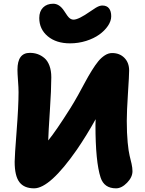

<svg xmlns="http://www.w3.org/2000/svg" viewBox="-20 -1002 782 1036"><path d="M357.9 -768.1Q283.2 -768.1 237.5 -806.4Q191.9 -844.7 191.9 -904.8Q191.9 -940.9 212.4 -961.4Q232.9 -981.9 267.1 -981.9Q300.8 -981.9 326.2 -942.9Q345.2 -912.6 354.5 -904.8Q365.2 -896 377 -896Q403.8 -896 467.8 -940.9Q502 -965.3 517.1 -969.7Q525.4 -972.2 532.2 -972.2Q556.2 -972.2 568.1 -957Q580.1 -941.9 580.1 -914.1Q580.1 -888.7 562.5 -862.5Q544.9 -836.4 515.6 -815.4Q486.3 -794.4 444.6 -781.2Q402.8 -768.1 357.9 -768.1ZM164.1 14.2Q109.9 14.2 84.5 -19.5Q59.1 -53.2 59.1 -128.9Q59.1 -158.7 69.6 -293.9Q80.1 -429.2 80.1 -504.9Q80.1 -528.3 77.1 -567.1Q74.2 -606 74.2 -626Q74.2 -716.8 141.1 -716.8Q163.6 -716.8 183.1 -710Q202.6 -703.1 219.7 -688.7Q236.8 -674.3 246.8 -647.7Q256.8 -621.1 256.8 -585Q256.8 -521 249 -402.8Q241.2 -284.7 240.2 -244.1Q281.2 -293.9 358.9 -417Q378.9 -448.7 401.9 -490Q424.8 -531.2 440.4 -560.8Q456.1 -590.3 475.3 -621.3Q494.6 -652.3 510.5 -671.6Q526.4 -690.9 545.7 -703.4Q564.9 -715.8 585 -715.8Q625.5 -715.8 651.1 -689.9Q676.8 -664.1 676.8 -621.1Q676.8 -595.2 670.4 -497.8Q664.1 -400.4 664.1 -350.1Q664.1 -283.2 668.9 -233.6Q673.8 -184.1 679.4 -162.1Q685.1 -140.1 689.9 -118.2Q694.8 -96.2 694.8 -78.1Q694.8 -45.9 665.5 -15.9Q636.2 14.2 606 14.2Q542 14.2 522.9 -43.9Q495.1 -128.9 495.1 -328.1Q495.1 -349.1 496.1 -358.9Q447.8 -272 395 -194.8Q249.5 14.2 164.1 14.2Z"/></svg>

Font: Shantell Sans Normal
Style: Regular
Weight: 800
Designer: Stephen Nixon, Anya Danilova, Shantell Martin
Foundry: Arrow Type
Version: Version 1.006;[559af2be0]